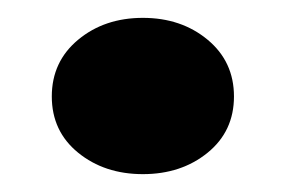

<svg xmlns="http://www.w3.org/2000/svg" viewBox="-20 -457 320 215"><path d="M38 -349Q38 -388 67.5 -412.5Q97 -437 140 -437Q183 -437 212.5 -412.5Q242 -388 242 -349Q242 -310 212.5 -286Q183 -262 140 -262Q97 -262 67.5 -286Q38 -310 38 -349Z"/></svg>

Font: Farro
Style: Bold
Weight: 700
Designer: Aceler Chua
Foundry: Grayscale Limited
Version: Version 1.101